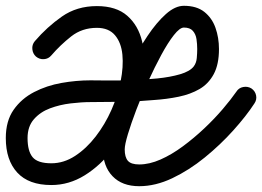

<svg xmlns="http://www.w3.org/2000/svg" viewBox="-47 -601 904 662"><path d="M130 -410Q120 -398 104.5 -397Q89 -396 77 -406Q66 -416 64.5 -431.5Q63 -447 73 -459Q115 -508 166.5 -544Q218 -580 287 -580Q354 -580 392 -546.5Q430 -513 443 -458Q456 -403 447 -337Q438 -271 410.5 -205.5Q383 -140 341 -85Q299 -30 245 3.5Q191 37 130 37Q52 37 12.5 -6Q-27 -49 -27 -125Q-27 -184 0 -222.5Q27 -261 70.5 -283.5Q114 -306 165 -315Q216 -324 265 -324Q283 -324 320.5 -323.5Q358 -323 404 -324.5Q450 -326 495 -330.5Q540 -335 574 -345Q608 -355 621 -372Q630 -384 631.5 -401Q633 -418 633 -432Q633 -449 630.5 -466Q628 -483 618 -494.5Q608 -506 587 -506Q573 -506 552.5 -480Q532 -454 509 -411.5Q486 -369 463.5 -319.5Q441 -270 423 -222.5Q405 -175 394 -138.5Q383 -102 383 -86Q383 -59 394 -46.5Q405 -34 433 -34Q468 -34 506.5 -51Q545 -68 583.5 -96.5Q622 -125 657.5 -158.5Q693 -192 721.5 -225.5Q750 -259 768 -285Q776 -298 791.5 -301Q807 -304 820 -296Q833 -287 836 -272Q839 -257 830 -244Q802 -201 757.5 -151.5Q713 -102 659 -58Q605 -14 547 13.5Q489 41 433 41Q374 41 341 6.5Q308 -28 308 -86Q308 -113 320 -159Q332 -205 353.5 -261Q375 -317 402.5 -373.5Q430 -430 461.5 -477Q493 -524 525 -552.5Q557 -581 587 -581Q631 -581 657.5 -560Q684 -539 696 -505Q708 -471 708 -432Q708 -379 690 -345.5Q672 -312 641 -294Q610 -276 569 -267.5Q528 -259 482 -256Q428 -251 373.5 -250Q319 -249 265 -249Q234 -249 196.5 -244.5Q159 -240 125.5 -227.5Q92 -215 70 -190Q48 -165 48 -125Q48 -80 65.5 -59Q83 -38 130 -38Q173 -38 212 -63.5Q251 -89 283 -130.5Q315 -172 337 -221.5Q359 -271 369 -321Q379 -371 375 -412.5Q371 -454 349.5 -479.5Q328 -505 287 -505Q236 -505 198.5 -475.5Q161 -446 130 -410Q130 -410 130 -410Q130 -410 130 -410Z"/></svg>

Font: FRB American Cursive Guidelines Extrabold
Style: Bold Italic
Weight: 800
Italic angle: -25°
Version: Version 2.0;Modular Font Editor K font №1